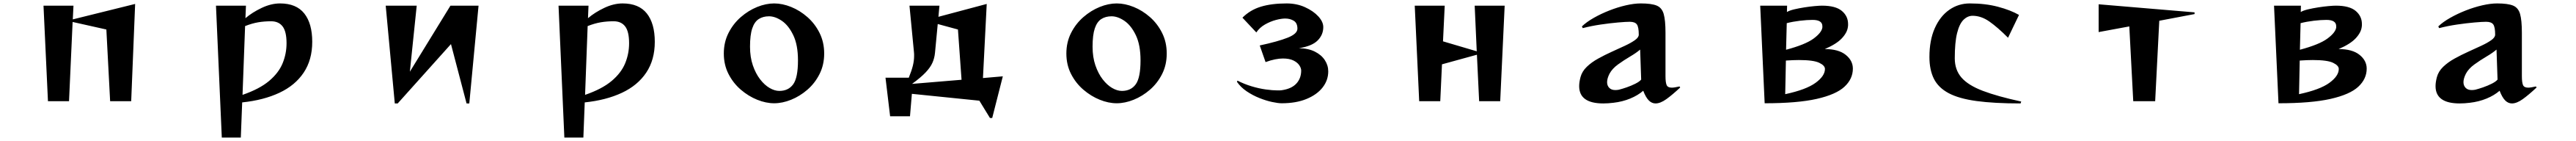

<svg xmlns="http://www.w3.org/2000/svg" viewBox="-20 -590 15040 822"><path d="M623 0 601 -418 404 -462 383 0H260L234 -557H409L405 -477L769 -567L746 0Z M1275 212 1241 -557H1416L1413 -484Q1453 -518 1508 -544Q1563 -570 1615 -570Q1710 -570 1756.5 -511.5Q1803 -453 1803 -346Q1803 -241 1753 -166.5Q1703 -92 1611 -49Q1519 -6 1394 7L1386 212ZM1396 -37Q1495 -71 1551 -118Q1607 -165 1630 -221Q1653 -277 1653 -338Q1653 -406 1630 -436Q1607 -466 1563 -466Q1523 -466 1487.5 -460Q1452 -454 1411 -438Z M2704 13 2613 -333 2302 13H2285L2232 -557H2413L2373 -172L2610 -557H2774L2720 13Z M3275 212 3241 -557H3416L3413 -484Q3453 -518 3508 -544Q3563 -570 3615 -570Q3710 -570 3756.5 -511.5Q3803 -453 3803 -346Q3803 -241 3753 -166.5Q3703 -92 3611 -49Q3519 -6 3394 7L3386 212ZM3396 -37Q3495 -71 3551 -118Q3607 -165 3630 -221Q3653 -277 3653 -338Q3653 -406 3630 -436Q3607 -466 3563 -466Q3523 -466 3487.5 -460Q3452 -454 3411 -438Z M4792 -278Q4792 -212 4765 -158.5Q4738 -105 4694 -67Q4650 -29 4599 -8.5Q4548 12 4500 12Q4452 12 4401 -8.5Q4350 -29 4305.5 -67Q4261 -105 4233.5 -158.5Q4206 -212 4206 -278Q4206 -344 4233.5 -398Q4261 -452 4305.5 -490.5Q4350 -529 4401 -549.5Q4452 -570 4500 -570Q4548 -570 4599 -549.5Q4650 -529 4694 -490.5Q4738 -452 4765 -398Q4792 -344 4792 -278ZM4530 -60Q4583 -60 4611 -98.5Q4639 -137 4639 -238Q4639 -328 4611.5 -385Q4584 -442 4545 -468.5Q4506 -495 4470 -495Q4435 -495 4410 -479Q4385 -463 4372 -424.5Q4359 -386 4359 -318Q4359 -257 4375.5 -209Q4392 -161 4418 -127.5Q4444 -94 4473.5 -77Q4503 -60 4530 -60Z M5760 98 5698 -3 5304 -43 5293 88H5177L5150 -137H5286Q5303 -179 5310 -208Q5317 -237 5317 -263Q5317 -269 5317 -275Q5317 -281 5316 -288L5290 -557H5465L5459 -492L5741 -567L5719 -135L5835 -145L5773 98ZM5573 -418 5455 -450 5439 -282Q5436 -251 5424 -224Q5412 -197 5384 -167.5Q5356 -138 5305 -101L5594 -125Z M6792 -278Q6792 -212 6765 -158.5Q6738 -105 6694 -67Q6650 -29 6599 -8.5Q6548 12 6500 12Q6452 12 6401 -8.5Q6350 -29 6305.5 -67Q6261 -105 6233.5 -158.5Q6206 -212 6206 -278Q6206 -344 6233.5 -398Q6261 -452 6305.5 -490.5Q6350 -529 6401 -549.5Q6452 -570 6500 -570Q6548 -570 6599 -549.5Q6650 -529 6694 -490.5Q6738 -452 6765 -398Q6792 -344 6792 -278ZM6530 -60Q6583 -60 6611 -98.5Q6639 -137 6639 -238Q6639 -328 6611.5 -385Q6584 -442 6545 -468.5Q6506 -495 6470 -495Q6435 -495 6410 -479Q6385 -463 6372 -424.5Q6359 -386 6359 -318Q6359 -257 6375.5 -209Q6392 -161 6418 -127.5Q6444 -94 6473.5 -77Q6503 -60 6530 -60Z M7335 -325Q7442 -348 7498.5 -370.5Q7555 -393 7555 -423Q7555 -456 7533.5 -469Q7512 -482 7484 -482Q7461 -482 7429 -473.5Q7397 -465 7366 -447.5Q7335 -430 7315 -401L7234 -487Q7279 -532 7341.5 -551Q7404 -570 7492 -570Q7551 -570 7599.5 -548Q7648 -526 7677 -494.5Q7706 -463 7706 -432Q7706 -387 7673 -354Q7640 -321 7564 -309Q7619 -308 7657 -289Q7695 -270 7715 -239.5Q7735 -209 7735 -174Q7735 -122 7702 -80Q7669 -38 7608 -13Q7547 12 7463 12Q7442 12 7407 4.5Q7372 -3 7333 -18.5Q7294 -34 7259 -57.5Q7224 -81 7202 -113L7205 -120Q7244 -100 7287 -87Q7330 -74 7370 -68.5Q7410 -63 7438 -63Q7446 -63 7452 -63Q7458 -63 7463 -64Q7520 -72 7548.5 -102.5Q7577 -133 7577 -179Q7577 -193 7566 -209.5Q7555 -226 7531.5 -237.5Q7508 -249 7470 -249Q7450 -249 7424.5 -244Q7399 -239 7369 -228Z M8616 0 8603 -271 8399 -215 8389 0H8266L8240 -557H8415L8405 -349L8602 -291L8590 -557H8765L8739 0Z M9790 -80Q9744 -37 9709 -12Q9674 13 9646 13Q9624 13 9606.5 -4.5Q9589 -22 9574 -61Q9543 -34 9498 -15.5Q9453 3 9401 9Q9385 11 9370 12Q9355 13 9341 13Q9200 13 9200 -88Q9200 -100 9202 -113Q9204 -126 9208 -141Q9217 -174 9244.5 -200.5Q9272 -227 9311 -248.5Q9350 -270 9391 -288.5Q9432 -307 9467.5 -323.5Q9503 -340 9525.5 -356Q9548 -372 9548 -388Q9548 -432 9537 -447.5Q9526 -463 9495 -463Q9473 -463 9427 -459Q9381 -455 9326 -447Q9271 -439 9221 -426L9216 -436Q9243 -462 9285.5 -486Q9328 -510 9376.5 -529Q9425 -548 9473 -559Q9521 -570 9560 -570Q9622 -570 9652.5 -557.5Q9683 -545 9693.5 -508.5Q9704 -472 9704 -399V-146Q9704 -110 9710.5 -94.5Q9717 -79 9741 -79Q9749 -79 9760.5 -81Q9772 -83 9786 -86ZM9556 -301Q9534 -282 9497.5 -260.5Q9461 -239 9427 -214.5Q9393 -190 9377 -160Q9363 -132 9363 -111Q9363 -91 9375.5 -78Q9388 -65 9411 -65Q9416 -65 9421.5 -65.5Q9427 -66 9432 -67Q9452 -72 9478 -81Q9504 -90 9528 -102Q9552 -114 9562 -126Z M10257 -557H10414L10413 -520Q10428 -529 10455.5 -535.5Q10483 -542 10515 -547Q10547 -552 10575 -554.5Q10603 -557 10618 -557Q10697 -557 10733.5 -526.5Q10770 -496 10770 -450Q10770 -446 10770 -442Q10770 -438 10769 -433Q10765 -400 10733.5 -366.5Q10702 -333 10634 -304Q10714 -304 10756 -270.5Q10798 -237 10798 -190Q10798 -130 10749 -84.5Q10700 -39 10587 -13.5Q10474 12 10283 12ZM10620 -437Q10620 -474 10563 -474Q10530 -474 10488.5 -469Q10447 -464 10412 -455L10408 -300Q10521 -330 10568.5 -365Q10616 -400 10620 -430ZM10403 -41Q10525 -67 10580 -107Q10635 -147 10635 -188Q10635 -208 10601.5 -224Q10568 -240 10483 -240Q10451 -240 10407 -237Z M11777 13Q11623 13 11520 -1Q11417 -15 11357 -47Q11297 -79 11271 -131Q11245 -183 11245 -258Q11245 -355 11276 -425Q11307 -495 11360.5 -532.5Q11414 -570 11481 -570Q11572 -570 11645.5 -550.5Q11719 -531 11768 -503L11704 -370Q11643 -431 11595 -464.5Q11547 -498 11497 -498Q11468 -498 11444 -474.5Q11420 -451 11406.5 -397Q11393 -343 11393 -250Q11393 -183 11432 -138Q11471 -93 11556.5 -60.5Q11642 -28 11781 2Z M12435 0 12412 -436 12233 -403V-565L12793 -518V-508L12587 -469L12563 0Z M13257 -557H13414L13413 -520Q13428 -529 13455.5 -535.5Q13483 -542 13515 -547Q13547 -552 13575 -554.5Q13603 -557 13618 -557Q13697 -557 13733.5 -526.5Q13770 -496 13770 -450Q13770 -446 13770 -442Q13770 -438 13769 -433Q13765 -400 13733.5 -366.5Q13702 -333 13634 -304Q13714 -304 13756 -270.5Q13798 -237 13798 -190Q13798 -130 13749 -84.5Q13700 -39 13587 -13.5Q13474 12 13283 12ZM13620 -437Q13620 -474 13563 -474Q13530 -474 13488.5 -469Q13447 -464 13412 -455L13408 -300Q13521 -330 13568.5 -365Q13616 -400 13620 -430ZM13403 -41Q13525 -67 13580 -107Q13635 -147 13635 -188Q13635 -208 13601.5 -224Q13568 -240 13483 -240Q13451 -240 13407 -237Z M14790 -80Q14744 -37 14709 -12Q14674 13 14646 13Q14624 13 14606.5 -4.5Q14589 -22 14574 -61Q14543 -34 14498 -15.5Q14453 3 14401 9Q14385 11 14370 12Q14355 13 14341 13Q14200 13 14200 -88Q14200 -100 14202 -113Q14204 -126 14208 -141Q14217 -174 14244.5 -200.5Q14272 -227 14311 -248.5Q14350 -270 14391 -288.5Q14432 -307 14467.5 -323.5Q14503 -340 14525.5 -356Q14548 -372 14548 -388Q14548 -432 14537 -447.5Q14526 -463 14495 -463Q14473 -463 14427 -459Q14381 -455 14326 -447Q14271 -439 14221 -426L14216 -436Q14243 -462 14285.5 -486Q14328 -510 14376.5 -529Q14425 -548 14473 -559Q14521 -570 14560 -570Q14622 -570 14652.5 -557.5Q14683 -545 14693.5 -508.5Q14704 -472 14704 -399V-146Q14704 -110 14710.5 -94.5Q14717 -79 14741 -79Q14749 -79 14760.5 -81Q14772 -83 14786 -86ZM14556 -301Q14534 -282 14497.5 -260.5Q14461 -239 14427 -214.5Q14393 -190 14377 -160Q14363 -132 14363 -111Q14363 -91 14375.5 -78Q14388 -65 14411 -65Q14416 -65 14421.5 -65.5Q14427 -66 14432 -67Q14452 -72 14478 -81Q14504 -90 14528 -102Q14552 -114 14562 -126Z"/></svg>

Font: Reggae One
Style: Regular
Weight: 400
Designer: Fontworks Inc.
Foundry: Fontworks Inc.
Version: Version 1.100